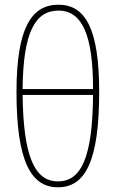

<svg xmlns="http://www.w3.org/2000/svg" viewBox="-20 -785 492 815"><path d="M226 10C342 10 401 -101 401 -395C401 -662 343 -765 228 -765C114 -765 50 -667 50 -395C50 -101 111 10 226 10ZM76 -407C78 -647 129 -740 228 -740C330 -740 375 -634 375 -407ZM226 -15C125 -15 79 -126 76 -382H375C373 -117 325 -15 226 -15Z"/></svg>

Font: Noto Sans Condensed Thin
Style: Regular
Weight: 100
Width: 3
Designer: Monotype Design Team
Foundry: Monotype Imaging Inc.
Version: Version 2.013